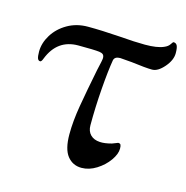

<svg xmlns="http://www.w3.org/2000/svg" viewBox="-75 -501 570 587"><g transform="rotate(15 210.0 -208.0)"><path d="M170 -76Q170 -117 178.5 -167Q187 -217 201 -287Q209 -321 209 -327Q209 -335 205 -338.5Q201 -342 193 -343Q177 -345 126 -345Q60 -345 34 -279Q30 -268 26 -268Q20 -268 17.5 -274.5Q15 -281 15 -296Q15 -323 31 -349Q47 -375 75.5 -391.5Q104 -408 140 -408Q183 -408 241 -404Q291 -400 322 -400Q361 -400 381 -409Q393 -414 398 -422Q403 -430 405 -430Q413 -430 416.5 -423Q420 -416 420 -399Q420 -377 400.5 -354.5Q381 -332 363 -332Q343 -332 297 -338L260 -341Q243 -341 240 -329Q234 -294 229.5 -235Q225 -176 225 -119Q225 -100 236 -89Q247 -78 266 -77Q281 -76 303 -82Q312 -85 316 -87Q320 -89 321 -89Q327 -89 329 -85.5Q331 -82 331 -73Q331 -56 316.5 -35.5Q302 -15 279 -0.5Q256 14 232 14Q204 14 187 -7.5Q170 -29 170 -76Z"/></g></svg>

Font: EB Garamond
Style: Regular
Weight: 400
Designer: Georg Duffner and Octavio Pardo
Foundry: Georg Duffner
Version: Version 1.000; ttfautohint (v1.6)